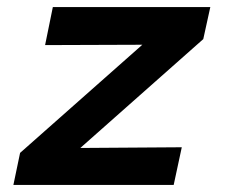

<svg xmlns="http://www.w3.org/2000/svg" viewBox="-20 -525 640 545"><path d="M18 0 37 -91 384 -398 108 -397 130 -505H577L557 -414L208 -105L496 -107L473 0Z"/></svg>

Font: Red Hat Mono SemiBold
Style: Italic
Weight: 600
Italic angle: -12°
Monospace: yes
Designer: Pentagram, MCKL
Foundry: MCKL
Version: Version 1.030